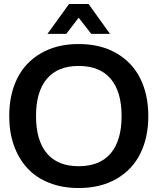

<svg xmlns="http://www.w3.org/2000/svg" viewBox="-20 -946 801 976"><path d="M379.9 9.8Q296.4 9.8 229.5 -16.8Q162.6 -43.5 118.4 -91.8Q74.2 -140.1 50.5 -207.3Q26.9 -274.4 26.9 -356Q26.9 -464.8 67.4 -546.9Q107.9 -628.9 188.5 -675.5Q269 -722.2 379.9 -722.2Q491.2 -722.2 571.8 -675.5Q652.3 -628.9 693.1 -546.9Q733.9 -464.8 733.9 -356Q733.9 -247.1 693.1 -165Q652.3 -83 571.8 -36.6Q491.2 9.8 379.9 9.8ZM379.9 -101.1Q487.3 -101.1 542.7 -166.5Q598.1 -231.9 598.1 -356Q598.1 -480 542.7 -545.4Q487.3 -610.8 379.9 -610.8Q273.4 -610.8 218.3 -545.4Q163.1 -480 163.1 -356Q163.1 -231.9 218.3 -166.5Q273.4 -101.1 379.9 -101.1ZM539.1 -773.9H443.8L379.9 -856L316.9 -773.9H221.2L331.1 -925.8H430.2Z"/></svg>

Font: Creato Display
Style: Bold
Weight: 700
Version: Version 1.000